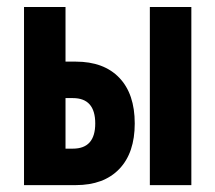

<svg xmlns="http://www.w3.org/2000/svg" viewBox="-20 -538 626 558"><path d="M49.8 0V-517.6H170.4V-358.9H200.2Q281.7 -358.9 326.7 -312Q371.6 -265.1 371.6 -179.2Q371.6 -93.8 326.7 -46.9Q281.7 0 200.2 0ZM415.5 0V-517.6H536.1V0ZM170.4 -106H191.9Q256.8 -106 256.8 -179.2Q256.8 -252.9 191.9 -252.9H170.4Z"/></svg>

Font: Cascadia Code SemiBold
Style: Regular
Weight: 600
Monospace: yes
Designer: Aaron Bell
Foundry: Saja Typeworks
Version: Version 2404.023; ttfautohint (v1.8.4)